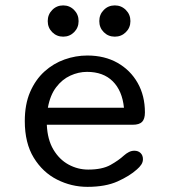

<svg xmlns="http://www.w3.org/2000/svg" viewBox="-20 -698 659 728"><path d="M311.5 10.5Q251 10.5 196.5 -17Q142 -44.5 108 -100Q74 -155.5 74 -239Q74 -302.5 94.2 -349.2Q114.5 -396 148.5 -426.8Q182.5 -457.5 224.8 -472.5Q267 -487.5 311 -487.5Q376.5 -487.5 425.5 -459.8Q474.5 -432 502 -383.5Q529.5 -335 529.5 -271.5Q529.5 -247 518.8 -236Q508 -225 483.5 -225H157.5Q160 -168.5 182.5 -130.8Q205 -93 240 -74Q275 -55 314.5 -55Q367.5 -55 398.8 -72.5Q430 -90 450 -108.5Q459 -116.5 468.8 -121.5Q478.5 -126.5 489.5 -126.5Q504 -126.5 513 -117.8Q522 -109 522 -94.5Q522 -83.5 515.8 -74Q509.5 -64.5 499 -55.5Q472 -31 426 -10.2Q380 10.5 311.5 10.5ZM161.5 -289.5H450Q443.5 -354 407.5 -389.8Q371.5 -425.5 310 -425.5Q277.5 -425.5 246.5 -411.2Q215.5 -397 192.8 -367Q170 -337 161.5 -289.5ZM219.5 -559Q195 -559 178 -576Q161 -593 161 -618Q161 -643 178 -660.2Q195 -677.5 219.5 -677.5Q244 -677.5 261 -660.2Q278 -643 278 -618Q278 -593 261 -576Q244 -559 219.5 -559ZM415.5 -559Q390.5 -559 373.5 -576Q356.5 -593 356.5 -618Q356.5 -643 373.5 -660.2Q390.5 -677.5 415.5 -677.5Q440 -677.5 457.2 -660.2Q474.5 -643 474.5 -618Q474.5 -593 457.2 -576Q440 -559 415.5 -559Z"/></svg>

Font: Sono ExtraLight Monospace
Style: Regular
Weight: 400
Version: Version 2.112